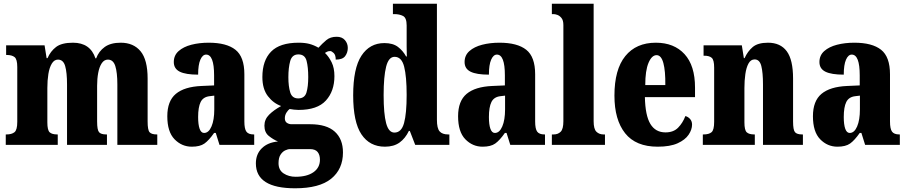

<svg xmlns="http://www.w3.org/2000/svg" viewBox="-20 -780 4887 1034"><path d="M11 0V-56H15Q43 -56 58 -68Q73 -80 73 -124V-419Q73 -461 58.5 -472.5Q44 -484 16 -484H13V-536H220L231 -467H236Q252 -504 282 -527Q312 -550 373 -550Q466 -550 494 -466H498Q512 -504 544 -527Q576 -550 630 -550Q699 -550 737 -504Q775 -458 775 -357V-126Q775 -80 785.5 -68Q796 -56 824 -56H827V0H612V-325Q612 -389 601 -424Q590 -459 561 -459Q541 -459 528 -439.5Q515 -420 509 -388Q503 -356 503 -318V-126Q503 -80 513.5 -68Q524 -56 552 -56H556V0H341V-325Q341 -389 331 -424Q321 -459 292 -459Q272 -459 259 -437.5Q246 -416 240.5 -381.5Q235 -347 235 -306V-121Q235 -79 247.5 -67.5Q260 -56 288 -56H291V0Z M1013 10Q959 10 920 -30Q881 -70 881 -154Q881 -236 927 -274.5Q973 -313 1065 -317L1133 -320V-374Q1133 -486 1090 -486Q1071 -486 1059 -458.5Q1047 -431 1047 -378Q980 -378 948 -394Q916 -410 916 -446Q916 -482 942 -505Q968 -528 1010.5 -539Q1053 -550 1104 -550Q1200 -550 1248 -512Q1296 -474 1296 -380V-126Q1296 -86 1307 -71Q1318 -56 1346 -56H1349V0H1162L1142 -64H1133Q1105 -24 1081 -7Q1057 10 1013 10ZM1079 -64Q1104 -64 1119 -99Q1134 -134 1134 -191V-265L1109 -262Q1074 -258 1060.5 -230.5Q1047 -203 1047 -150Q1047 -109 1055 -86.5Q1063 -64 1079 -64Z M1569 234Q1358 234 1358 100Q1358 50 1390 18.5Q1422 -13 1477 -18Q1451 -29 1427.5 -48Q1404 -67 1404 -103Q1404 -137 1429 -162Q1454 -187 1494 -209Q1452 -224 1422.5 -262.5Q1393 -301 1393 -365Q1393 -454 1440 -502Q1487 -550 1588 -550Q1622 -550 1646.5 -543.5Q1671 -537 1695 -523Q1716 -546 1737.5 -564Q1759 -582 1793 -582Q1822 -582 1837.5 -564Q1853 -546 1853 -522Q1853 -497 1839 -478Q1825 -459 1788 -459Q1788 -484 1777 -494.5Q1766 -505 1758 -505Q1748 -505 1741.5 -501.5Q1735 -498 1730 -495Q1751 -475 1766 -444.5Q1781 -414 1781 -370Q1781 -289 1735 -238.5Q1689 -188 1588 -188Q1579 -188 1563.5 -189.5Q1548 -191 1540 -193Q1532 -188 1523 -174Q1514 -160 1514 -143Q1514 -126 1525 -118.5Q1536 -111 1550 -111H1650Q1739 -111 1783 -71Q1827 -31 1827 41Q1827 131 1763.5 182.5Q1700 234 1569 234ZM1586 -250Q1621 -250 1630.5 -282Q1640 -314 1640 -365Q1640 -418 1631 -452.5Q1622 -487 1587 -487Q1553 -487 1543 -451.5Q1533 -416 1533 -364Q1533 -315 1543 -282.5Q1553 -250 1586 -250ZM1572 172Q1633 172 1668 147.5Q1703 123 1703 80Q1703 54 1690.5 38.5Q1678 23 1649 23H1542Q1530 23 1515.5 30Q1501 37 1490.5 53.5Q1480 70 1480 99Q1480 136 1507.5 154Q1535 172 1572 172Z M2053 10Q1971 10 1926.5 -56.5Q1882 -123 1882 -267Q1882 -412 1926.5 -480Q1971 -548 2050 -548Q2096 -548 2123 -527.5Q2150 -507 2167 -476H2171Q2170 -499 2170 -529Q2170 -559 2170 -588V-643Q2170 -684 2150.5 -694Q2131 -704 2104 -704H2096V-760H2333V-135Q2333 -89 2347.5 -72.5Q2362 -56 2393 -56H2400V0H2216L2187 -75H2182Q2163 -35 2132 -12.5Q2101 10 2053 10ZM2104 -66Q2142 -66 2156 -117.5Q2170 -169 2170 -269Q2170 -368 2156.5 -421Q2143 -474 2105 -474Q2073 -474 2059.5 -421Q2046 -368 2046 -268Q2046 -167 2059.5 -116.5Q2073 -66 2104 -66Z M2579 10Q2525 10 2486 -30Q2447 -70 2447 -154Q2447 -236 2493 -274.5Q2539 -313 2631 -317L2699 -320V-374Q2699 -486 2656 -486Q2637 -486 2625 -458.5Q2613 -431 2613 -378Q2546 -378 2514 -394Q2482 -410 2482 -446Q2482 -482 2508 -505Q2534 -528 2576.5 -539Q2619 -550 2670 -550Q2766 -550 2814 -512Q2862 -474 2862 -380V-126Q2862 -86 2873 -71Q2884 -56 2912 -56H2915V0H2728L2708 -64H2699Q2671 -24 2647 -7Q2623 10 2579 10ZM2645 -64Q2670 -64 2685 -99Q2700 -134 2700 -191V-265L2675 -262Q2640 -258 2626.5 -230.5Q2613 -203 2613 -150Q2613 -109 2621 -86.5Q2629 -64 2645 -64Z M2952 0V-56H2962Q2985 -56 2999.5 -70.5Q3014 -85 3014 -127V-645Q3014 -671 3003.5 -683.5Q2993 -696 2981 -700Q2969 -704 2962 -704H2952V-760H3177V-127Q3177 -85 3192 -70.5Q3207 -56 3230 -56H3238V0Z M3522 10Q3404 10 3346.5 -62.5Q3289 -135 3289 -265Q3289 -406 3347.5 -478Q3406 -550 3512 -550Q3610 -550 3666.5 -488.5Q3723 -427 3723 -308V-257H3453Q3455 -158 3482.5 -112.5Q3510 -67 3564 -67Q3607 -67 3632 -92.5Q3657 -118 3671 -155Q3686 -151 3696.5 -139Q3707 -127 3707 -109Q3707 -82 3688.5 -54.5Q3670 -27 3629.5 -8.5Q3589 10 3522 10ZM3563 -322Q3564 -398 3552.5 -440.5Q3541 -483 3516 -483Q3490 -483 3472.5 -441.5Q3455 -400 3455 -322Z M3765 0V-56H3769Q3798 -56 3812 -68Q3826 -80 3826 -124V-416Q3826 -457 3813 -468.5Q3800 -480 3773 -480H3769V-536H3975L3986 -467H3990Q4006 -503 4033.5 -526.5Q4061 -550 4116 -550Q4183 -550 4217 -504Q4251 -458 4251 -357V-126Q4251 -80 4261.5 -68Q4272 -56 4300 -56H4304V0H4089V-325Q4089 -389 4080 -424.5Q4071 -460 4044 -460Q4023 -460 4011 -438Q3999 -416 3994 -381Q3989 -346 3989 -306V-121Q3989 -79 4001.5 -67.5Q4014 -56 4042 -56H4045V0Z M4490 10Q4436 10 4397 -30Q4358 -70 4358 -154Q4358 -236 4404 -274.5Q4450 -313 4542 -317L4610 -320V-374Q4610 -486 4567 -486Q4548 -486 4536 -458.5Q4524 -431 4524 -378Q4457 -378 4425 -394Q4393 -410 4393 -446Q4393 -482 4419 -505Q4445 -528 4487.5 -539Q4530 -550 4581 -550Q4677 -550 4725 -512Q4773 -474 4773 -380V-126Q4773 -86 4784 -71Q4795 -56 4823 -56H4826V0H4639L4619 -64H4610Q4582 -24 4558 -7Q4534 10 4490 10ZM4556 -64Q4581 -64 4596 -99Q4611 -134 4611 -191V-265L4586 -262Q4551 -258 4537.5 -230.5Q4524 -203 4524 -150Q4524 -109 4532 -86.5Q4540 -64 4556 -64Z"/></svg>

Font: Noto Serif Thai ExtraCondensed Black
Style: Regular
Weight: 900
Width: 2
Designer: Monotype Design Team
Foundry: Monotype Imaging Inc.
Version: Version 2.002; ttfautohint (v1.8.4.7-5d5b)